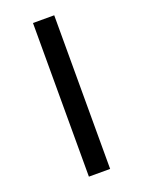

<svg xmlns="http://www.w3.org/2000/svg" viewBox="-151 -722 702 943"><g transform="rotate(-20 200.0 -250.5)"><path d="M145 151V-652H256V151Z"/></g></svg>

Font: Inconsolata Condensed Black
Style: Regular
Weight: 900
Width: 3
Monospace: yes
Designer: Raph Levien, Cyreal, Brenton Simpson
Foundry: Raph Levien, Cyreal, Google
Version: Version 3.001; ttfautohint (v1.8.2.53-6de2)